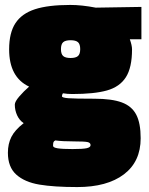

<svg xmlns="http://www.w3.org/2000/svg" viewBox="-20 -538 602 778"><path d="M12 81Q12 45 26 17Q40 -11 76 -39Q59 -50 49.5 -70.5Q40 -91 40 -114Q40 -126 58 -147Q76 -168 98 -187Q17 -225 17 -338Q17 -405 42.5 -444Q68 -483 121.5 -500.5Q175 -518 265 -518Q311 -518 368 -507L553 -510V-379H506Q515 -354 515 -338Q515 -264 490 -225Q465 -186 413.5 -171.5Q362 -157 273 -157Q253 -157 235 -160Q231 -154 231 -148Q231 -142 257 -140Q283 -138 362 -138Q433 -138 473.5 -123Q514 -108 532 -73.5Q550 -39 550 22Q550 117 482 168.5Q414 220 293 220Q199 220 139.5 210Q80 200 46 169.5Q12 139 12 81ZM305 -339Q305 -359 296 -367Q287 -375 266 -375Q245 -375 236 -367Q227 -359 227 -339Q227 -319 236 -311Q245 -303 266 -303Q287 -303 296 -311Q305 -319 305 -339ZM347 50Q347 40 334 37.5Q321 35 281 35Q232 35 204 31Q198 34 196.5 38.5Q195 43 195 53Q195 60 214 63Q233 66 274 66Q316 66 331.5 62.5Q347 59 347 50Z"/></svg>

Font: Cairo Black
Style: Regular
Weight: 900
Designer: Mohamed Gaber, Accademia di Belle Arti di Urbino and others
Foundry: Kief Type Foundry, Accademia di Belle Arti di Urbino and others
Version: Version 3.011